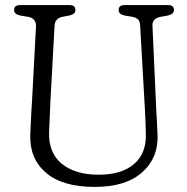

<svg xmlns="http://www.w3.org/2000/svg" viewBox="-20 -720 737 755"><path d="M550 -287 531 -620.5Q530 -637 522.2 -644Q514.5 -651 499.5 -654L470 -659Q446.5 -664 446.5 -680.5Q446.5 -700 469.5 -700H641Q664 -700 664 -680.5Q664 -664.5 640.5 -659L612 -654Q578 -647.5 579.5 -619L594.5 -287Q596 -263 597.2 -239.5Q598.5 -216 599.5 -190.5Q603.5 -100 539.2 -42.5Q475 15 352 15Q226 15 161 -40.5Q96 -96 99 -190Q99.5 -206 100.8 -230.2Q102 -254.5 103.2 -279.8Q104.5 -305 106 -323.5L121.5 -615.5Q123 -648 90 -654L59.5 -659Q35.5 -664 35.5 -680.5Q35.5 -700 59 -700H253.5Q276.5 -700 276.5 -680.5Q276.5 -664.5 253 -659L225.5 -654Q196 -648 194.5 -618.5L178.5 -326Q176.5 -288 175.5 -257.5Q174.5 -227 173 -200.5Q170.5 -119 223 -76Q275.5 -33 368 -33Q459.5 -33 508.2 -76Q557 -119 553.5 -197Q552.5 -228.5 551.8 -248.5Q551 -268.5 550 -287Z"/></svg>

Font: Fraunces 72pt S100 Light
Style: Regular
Weight: 300
Version: Version 1.000; ttfautohint (v1.8.3)